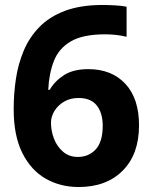

<svg xmlns="http://www.w3.org/2000/svg" viewBox="-20 -742 612 772"><path d="M35 -303Q35 -365 44 -425Q53 -485 75.5 -538.5Q98 -592 138.5 -633.5Q179 -675 241.5 -698.5Q304 -722 393 -722Q414 -722 442 -720.5Q470 -719 489 -715V-594Q470 -599 447.5 -601.5Q425 -604 403 -604Q314 -604 265.5 -576Q217 -548 197 -497.5Q177 -447 174 -381H180Q200 -416 237.5 -440Q275 -464 335 -464Q429 -464 484 -405Q539 -346 539 -238Q539 -122 473.5 -56Q408 10 296 10Q223 10 164 -23.5Q105 -57 70 -126.5Q35 -196 35 -303ZM293 -111Q337 -111 365 -141.5Q393 -172 393 -236Q393 -288 369 -318Q345 -348 296 -348Q263 -348 238 -333.5Q213 -319 199 -296Q185 -273 185 -249Q185 -216 197 -184.5Q209 -153 233.5 -132Q258 -111 293 -111Z"/></svg>

Font: Noto Sans Gujarati UI
Style: Bold
Weight: 700
Designer: Jelle Bosma - Monotype Design Team, Universal Thirst
Foundry: Monotype Imaging Inc.
Version: Version 2.106; ttfautohint (v1.8.4.7-5d5b)